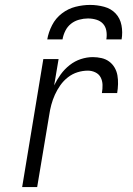

<svg xmlns="http://www.w3.org/2000/svg" viewBox="-20 -760 540 780"><path d="M70 0 156 -520H218L200 -413Q211 -436 226.5 -457.5Q242 -479 263 -495.5Q284 -512 308.5 -520Q333 -528 357 -528Q375 -528 392.5 -524Q410 -520 423.5 -510Q437 -500 445.5 -485.5Q454 -471 457 -454Q460 -437 459.5 -418.5Q459 -400 456 -382H394Q397 -399 396.5 -415.5Q396 -432 389 -445.5Q382 -459 367.5 -466Q353 -473 337 -473Q316 -473 295 -466.5Q274 -460 256 -446Q238 -432 225 -413.5Q212 -395 203 -375Q194 -355 188.5 -334.5Q183 -314 180 -293L131 0ZM172 -600Q177 -629 191.5 -657.5Q206 -686 231.5 -705.5Q257 -725 287 -732.5Q317 -740 346 -740Q375 -740 403 -732.5Q431 -725 449.5 -705.5Q468 -686 473.5 -657.5Q479 -629 474 -600H412Q415 -618 412 -635Q409 -652 398.5 -663.5Q388 -675 371.5 -680Q355 -685 337 -685Q320 -685 301.5 -680Q283 -675 268.5 -663.5Q254 -652 245.5 -635Q237 -618 234 -600Z"/></svg>

Font: Iosevka SS04 Light Oblique
Style: Regular
Weight: 300
Italic angle: -9°
Monospace: yes
Designer: Belleve Invis
Foundry: Belleve Invis
Version: Version 19.0.0; ttfautohint (v1.8.4)